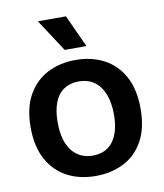

<svg xmlns="http://www.w3.org/2000/svg" viewBox="-84 -813 764 895"><g transform="rotate(-10 297.5 -365.5)"><path d="M298 13Q221 13 162.5 -18Q104 -49 70.5 -110.5Q37 -172 37 -262Q37 -355 71.5 -415.5Q106 -476 164.5 -506Q223 -536 297 -536Q373 -536 431.5 -505Q490 -474 523.5 -413Q557 -352 557 -260Q557 -168 523 -107Q489 -46 430 -16.5Q371 13 298 13ZM301 -83Q342 -83 371 -103Q400 -123 415 -161.5Q430 -200 430 -254Q430 -311 414 -351.5Q398 -392 368 -413.5Q338 -435 294 -435Q254 -435 224.5 -415.5Q195 -396 180 -357.5Q165 -319 165 -264Q165 -177 201 -130Q237 -83 301 -83ZM256 -591 156 -744H289L359 -591Z"/></g></svg>

Font: Bricolage Grotesque 36pt SemiBold
Style: Regular
Weight: 600
Designer: Mathieu Triay
Foundry: Atelier Triay
Version: Version 1.001;gftools[0.9.33.dev8+g029e19f]